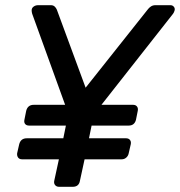

<svg xmlns="http://www.w3.org/2000/svg" viewBox="-20 -720 694 740"><path d="M65 -106Q55 -106 50 -112.5Q45 -119 46 -129L54 -164Q60 -187 83 -187H224L234 -236H92Q82 -236 77 -242Q72 -248 74 -258L81 -293Q87 -316 110 -316H231L104 -667Q102 -674 102 -680Q102 -689 109.5 -694.5Q117 -700 127 -700H176Q185 -700 190.5 -695Q196 -690 199 -683L310 -382L549 -683Q554 -690 561.5 -695Q569 -700 579 -700H637Q645 -700 650 -694Q655 -688 653 -680Q652 -676 650.5 -673Q649 -670 647 -667L371 -316H493Q503 -316 508 -309.5Q513 -303 511 -293L504 -258Q498 -236 476 -236H333L323 -187H466Q476 -187 481 -180.5Q486 -174 484 -164L476 -129Q474 -119 466.5 -112.5Q459 -106 449 -106H306L288 -23Q284 0 260 0H208Q198 0 192.5 -6.5Q187 -13 189 -23L207 -106Z"/></svg>

Font: Lubike
Style: Italic
Weight: 400
Italic angle: -12°
Foundry: Honoka55
Version: Version 1.000;July 22, 2022;FontCreator 14.0.0.2862 64-bit